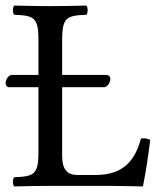

<svg xmlns="http://www.w3.org/2000/svg" viewBox="-32 -667 580 689"><path d="M149 0H362C389 0 481 2 481 2C491 -48 501 -113 507 -165C497 -170 486 -172 474 -170C454 -98 417 -39 311 -39H248C209 -39 191 -58 191 -109V-354H341C354 -354 364 -372 364 -384C364 -390 360 -398 351 -398H191V-523C191 -606 208 -611 278 -614C284 -620 284 -641 278 -647C233 -646 186 -645 148 -645C112 -645 65 -646 19 -647C13 -641 13 -620 19 -614C89 -611 106 -606 106 -523V-398H10C-1 -398 -12 -381 -12 -369C-12 -362 -8 -354 1 -354H106V-122C106 -39 89 -34 19 -31C13 -25 13 -4 19 2C58 1 115 0 149 0Z"/></svg>

Font: Libertinus Math
Style: Regular
Weight: 400
Designer: Philipp H. Poll, Khaled Hosny
Foundry: Caleb Maclennan
Version: Version 7.050;RELEASE